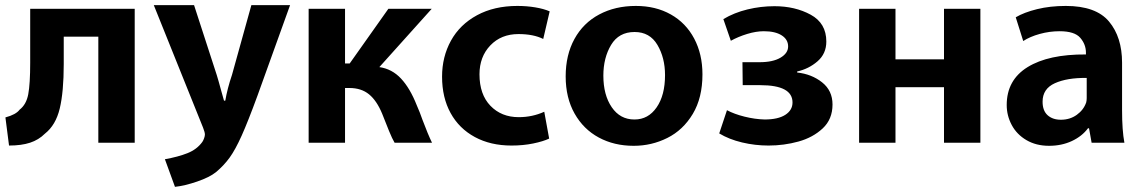

<svg xmlns="http://www.w3.org/2000/svg" viewBox="-20 -525 4435 744"><path d="M502 -491V28H361V-383H227V-277Q227 -169 211.5 -104.5Q196 -40 154 -7Q130 17 96.5 28Q63 39 15 39L1 -70Q42 -81 56 -100Q82 -120 89.5 -160Q97 -200 97 -282V-491Z M820 -234Q824 -222 839 -167L848 -135H853Q861 -182 879 -235L954 -505H1104L978 -155Q941 -54 916.5 0.5Q892 55 870 85.5Q848 116 817 142Q792 162 744 178.5Q696 195 658 199L619 92Q670 83 706.5 68.5Q743 54 764 25Q768 19 771 10.5Q774 2 774 -4Q774 -12 767 -30L576 -505H732Z M1317 -491V-279H1335L1485 -491H1653L1450 -265Q1499 -258 1534 -220.5Q1569 -183 1595 -117Q1607 -90 1617 -61Q1638 -5 1654 28H1509Q1500 13 1487.5 -17.5Q1475 -48 1461 -84Q1440 -135 1410 -159.5Q1380 -184 1334 -184H1317V28H1176V-491Z M2108 12Q2085 23 2046 31Q2007 39 1962 39Q1881 39 1820 6Q1759 -27 1726 -87Q1693 -147 1693 -228Q1693 -305 1727.5 -367.5Q1762 -430 1828.5 -466Q1895 -502 1985 -502Q2021 -502 2054 -496.5Q2087 -491 2110 -481L2085 -374Q2047 -393 1989 -393Q1922 -393 1880 -349Q1838 -305 1838 -237Q1838 -159 1880.5 -115Q1923 -71 1990 -71Q2043 -71 2089 -92Z M2435 40Q2360 40 2300.5 8Q2241 -24 2206.5 -85Q2172 -146 2172 -229Q2172 -312 2206 -374Q2240 -436 2302 -469Q2364 -502 2444 -502Q2521 -502 2579.5 -469Q2638 -436 2670 -375.5Q2702 -315 2702 -237Q2702 -146 2664.5 -83.5Q2627 -21 2566 9.5Q2505 40 2436 40ZM2439 -62Q2492 -62 2524.5 -109Q2557 -156 2557 -234Q2557 -301 2527.5 -351Q2498 -401 2439 -401Q2378 -401 2348 -351Q2318 -301 2318 -232Q2318 -157 2350.5 -109.5Q2383 -62 2438 -62Z M2924 -284Q2975 -284 3004.5 -301.5Q3034 -319 3034 -345Q3034 -372 3009 -388Q2984 -404 2940 -404Q2910 -404 2875.5 -393.5Q2841 -383 2812 -367L2783 -451Q2825 -476 2876.5 -488.5Q2928 -501 2981 -501Q3061 -501 3121.5 -468Q3182 -435 3182 -364Q3182 -317 3148 -287.5Q3114 -258 3069 -248V-244Q3125 -238 3165.5 -206Q3206 -174 3206 -120Q3206 -63 3168 -27.5Q3130 8 3074 23.5Q3018 39 2958 39Q2906 39 2855.5 27Q2805 15 2767 -8L2797 -98Q2825 -83 2865 -73Q2905 -63 2943 -62Q2995 -62 3023 -80Q3051 -98 3051 -128Q3051 -195 2926 -195H2858L2857 -284Z M3309 -491H3450V-295H3638V-491H3779V28H3638V-187H3450V28H3309Z M4328 -98Q4328 -20 4337 28H4210L4200 -28H4196Q4173 3 4133.5 21.5Q4094 40 4045 40Q3995 40 3957.5 18Q3920 -4 3900.5 -40.5Q3881 -77 3881 -118Q3881 -215 3962 -265Q4043 -315 4188 -314V-321Q4188 -353 4166 -378.5Q4144 -404 4086 -404Q4047 -404 4009 -393.5Q3971 -383 3945 -366L3916 -458Q3948 -477 3998.5 -489.5Q4049 -502 4110 -502Q4227 -502 4277.5 -441.5Q4328 -381 4328 -282ZM4191 -223Q4115 -224 4067.5 -202.5Q4020 -181 4020 -131Q4020 -96 4039.5 -78.5Q4059 -61 4091 -61Q4126 -61 4152.5 -80Q4179 -99 4189 -128Q4191 -136 4191 -145Q4191 -154 4191 -157Z"/></svg>

Font: LINE Seed Sans KR Bold
Style: Regular
Weight: 700
Designer: LINE BX Design & Sandoll Inc & Dalton Maag Ltd
Foundry: Sandoll Inc.
Version: Version 1.000